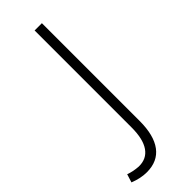

<svg xmlns="http://www.w3.org/2000/svg" viewBox="-294 -546 764 764"><g transform="rotate(-45 88.0 -163.5)"><path d="M10 155Q54 156 77 123Q100 90 100 25V-521H141V29Q141 110 109.5 152Q78 194 17 194Q-17 194 -55 179L-44 144Q-20 153 10 155Z"/></g></svg>

Font: Montserrat arm2 ExtraLight
Style: Regular
Weight: 275
Designer: Julieta Ulanovsky
Foundry: Julieta Ulanovsky
Version: Version 6.000